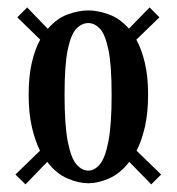

<svg xmlns="http://www.w3.org/2000/svg" viewBox="-20 -518 475 516"><path d="M48.5 -22.5 21.5 -49 87.5 -113Q74 -140 65.5 -177.2Q57 -214.5 57 -263.5Q57 -313 65.5 -349.5Q74 -386 88 -411.5L26.5 -471.5L53 -498L108.5 -440.5Q133 -469 162.5 -479.5Q192 -490 217.5 -490Q242.5 -490 272 -479.5Q301.5 -469 326.5 -441L382 -498L408.5 -471.5L346.5 -411.5Q360.5 -386 369.2 -349.5Q378 -313 378 -263.5Q378 -214.5 369.5 -177.2Q361 -140 347 -113L413 -49L386.5 -22.5L327.5 -83Q303 -51.5 273.2 -38.5Q243.5 -25.5 217.5 -25.5Q191 -25.5 161 -38.5Q131 -51.5 107 -83ZM217.5 -59.5Q234 -59.5 248.2 -76.2Q262.5 -93 271.2 -137.2Q280 -181.5 280 -263.5Q280 -344 271.2 -385.2Q262.5 -426.5 248.2 -441.2Q234 -456 217.5 -456Q200 -456 185.5 -441.2Q171 -426.5 162.2 -385.2Q153.5 -344 153.5 -263.5Q153.5 -181.5 162.2 -137.2Q171 -93 185.5 -76.2Q200 -59.5 217.5 -59.5Z"/></svg>

Font: Imbue 10pt
Style: Bold
Weight: 700
Designer: Tyler Finck
Foundry: Etcetera Type Company
Version: Version 1.102; ttfautohint (v1.8.3)